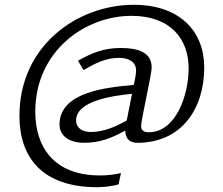

<svg xmlns="http://www.w3.org/2000/svg" viewBox="-20 -627 929 800"><path d="M61 -144C61 26 153 153 385 153C409 153 451 149 474 141L484 94C456 101 426 104 397 104C202 104 127 -17 127 -162C127 -412 332 -561 528 -561C690 -561 766 -465 766 -342C766 -231 713 -76 600 -76C575 -76 568 -87 568 -102C568 -128 612 -317 612 -345C612 -408 559 -427 482 -427C415 -427 365 -408 305 -374L328 -335C376 -363 421 -386 477 -386C517 -386 547 -368 547 -334C547 -310 537 -273 537 -273C429 -263 228 -246 228 -108C228 -59 271 -32 330 -32C395 -32 444 -51 502 -83C502 -54 516 -32 552 -32C736 -32 831 -173 831 -346C831 -496 730 -607 537 -607C305 -607 61 -439 61 -144ZM297 -125C297 -209 458 -229 530 -236L508 -125C462 -99 411 -77 359 -77C321 -77 297 -95 297 -125Z"/></svg>

Font: KpSans
Style: Italic
Weight: 400
Italic angle: -11°
Version: Version 0.66